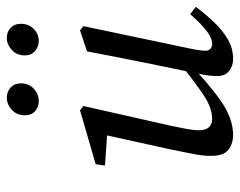

<svg xmlns="http://www.w3.org/2000/svg" viewBox="-92 -618 720 577"><g transform="rotate(-90 268.5 -329.0)"><path d="M152 11Q126 11 107.5 -3Q89 -17 89 -56Q89 -81 95.5 -112Q102 -143 107 -170L155 -388L162 -367L60 -374L64 -402L226 -449L239 -439L180 -178Q174 -150 170 -128.5Q166 -107 166 -92Q166 -52 201 -52Q233 -52 271.5 -77.5Q310 -103 377 -157V-131Q310 -65 256 -27Q202 11 152 11ZM380 11Q360 11 344.5 -0.5Q329 -12 329 -37Q329 -48 330.5 -62Q332 -76 338 -103L369 -254Q378 -298 386.5 -341.5Q395 -385 403 -428L466 -449L479 -439L413 -125Q409 -107 407 -93.5Q405 -80 405 -72Q405 -62 411 -57Q417 -52 425 -52Q443 -52 464.5 -68.5Q486 -85 515 -118L537 -101Q516 -73 492 -47.5Q468 -22 440.5 -5.5Q413 11 380 11ZM253 -573Q236 -573 223.5 -584Q211 -595 211 -615Q211 -639 227.5 -654Q244 -669 264 -669Q282 -669 294.5 -657.5Q307 -646 307 -627Q307 -603 291 -588Q275 -573 253 -573ZM434 -573Q418 -573 404.5 -584Q391 -595 391 -615Q391 -639 407.5 -654Q424 -669 443 -669Q462 -669 474 -657.5Q486 -646 486 -627Q486 -603 470.5 -588Q455 -573 434 -573Z"/></g></svg>

Font: Lisu Bosa Light
Style: Italic
Weight: 300
Italic angle: -19°
Designer: David Morse, Annie Olsen, Victor Gaultney, Frank Grießhammer (Latin)
Foundry: SIL International
Version: Version 2.000